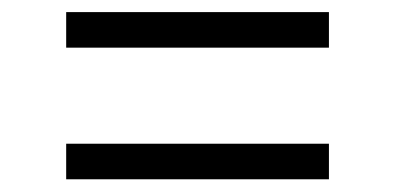

<svg xmlns="http://www.w3.org/2000/svg" viewBox="-20 -485 640 311"><path d="M87.2 -407.8V-465.4H512.8V-407.8ZM87.2 -194.6V-252.2H512.8V-194.6Z"/></svg>

Font: SourceCodeVF
Style: Italic
Weight: 200
Italic angle: -11°
Monospace: yes
Designer: Paul D. Hunt, Teo Tuominen
Foundry: Adobe
Version: Version 1.026;hotconv 1.1.0;makeotfexe 2.6.0